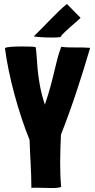

<svg xmlns="http://www.w3.org/2000/svg" viewBox="-20 -937 479 967"><path d="M284 -750C294 -770 367 -828 385 -846L386 -847L317 -917C270 -880 196 -797 150 -754C162 -751 199 -748 236 -748C253 -748 270 -748 284 -750ZM287 -259C343 -400 393 -556 434 -696C411 -698 386 -698 362 -698C337 -698 313 -698 290 -701C289 -701 288 -700 288 -700C260 -630 252 -543 206 -410C160 -546 169 -668 159 -700C150 -702 121 -703 90 -703C53 -703 13 -701 5 -695V-694C23 -553 73 -370 129 -232C131 -154 138 -80 138 9C154 7 201 10 238 10C261 10 280 9 288 4C284 -39 283 -80 283 -120C283 -166 285 -212 287 -259ZM140 -205V-204C139 -204 139 -204 140 -205Z"/></svg>

Font: HEYCLAY
Style: Regular
Weight: 400
Designer: Marcelo Magalhaes
Foundry: Marcelo Magalhães
Version: Version 1.300;hotconv 1.0.109;makeotfexe 2.5.65596